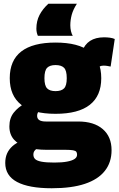

<svg xmlns="http://www.w3.org/2000/svg" viewBox="-20 -784 634 1024"><path d="M256 220Q134 220 71 186.5Q8 153 8 85Q8 57 17.5 35Q27 13 46.5 -4.5Q66 -22 95 -33L187 2Q178 7 171.5 12.5Q165 18 161.5 24.5Q158 31 158 40Q158 56 168 65Q178 74 202.5 78.5Q227 83 270 83Q310 83 337 78Q364 73 377.5 64Q391 55 391 41Q391 31 387 25.5Q383 20 369.5 17.5Q356 15 330 15H229Q169 15 124 1.5Q79 -12 54.5 -39.5Q30 -67 30 -110Q30 -154 53.5 -183.5Q77 -213 114 -233L210 -209Q194 -199 186 -189.5Q178 -180 178 -166Q178 -151 189.5 -143.5Q201 -136 224 -136H397Q481 -136 528 -95.5Q575 -55 575 17Q575 82 539 127.5Q503 173 432.5 196.5Q362 220 256 220ZM276 -177Q155 -177 93.5 -225Q32 -273 32 -367Q32 -462 93.5 -509.5Q155 -557 276 -557Q398 -557 459 -509.5Q520 -462 520 -367Q520 -273 459 -225Q398 -177 276 -177ZM276 -298Q307 -298 321.5 -312.5Q336 -327 336 -367Q336 -408 321.5 -422.5Q307 -437 276 -437Q246 -437 231.5 -422.5Q217 -408 217 -367Q217 -327 231.5 -312.5Q246 -298 276 -298ZM490 -409 417 -508Q431 -547 460.5 -566Q490 -585 535 -585Q551 -585 566 -583Q581 -581 592 -576L570 -429Q561 -431 551.5 -432.5Q542 -434 531 -434Q519 -434 508 -428Q497 -422 490 -409ZM368 -593H182Q178 -602 176 -611.5Q174 -621 174 -631Q174 -672 191 -704.5Q208 -737 238 -764H390Q370 -733 362.5 -705Q355 -677 355 -649Q355 -633 358.5 -618Q362 -603 368 -593Z"/></svg>

Font: Georama ExtraCondensed Thin ExtraBold
Style: Regular
Weight: 800
Version: Version 1.001